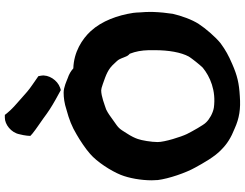

<svg xmlns="http://www.w3.org/2000/svg" viewBox="-132 -886 1036 813"><g transform="rotate(-90 386.5 -480.0)"><path d="M29 -356C29 -347 30 -340 30 -334V-331C36 -283 61 -211 83 -172C100 -141 129 -88 160 -60C183 -37 210 -20 248 -5C292 15 332 21 385 17C440 14 473 6 521 -15C558 -31 580 -43 610 -65C638 -88 672 -128 691 -157C710 -186 726 -232 734 -267C738 -293 741 -322 742 -353C742 -372 742 -388 740 -406C740 -415 739 -424 738 -434C728 -500 704 -567 661 -614C627 -651 572 -686 503 -688C492 -698 479 -706 461 -712C450 -716 424 -729 400 -729C379 -729 355 -726 328 -717C287 -706 256 -694 223 -674C200 -661 162 -636 141 -617C107 -588 69 -529 52 -487C38 -452 29 -401 29 -356ZM191 -331C191 -357 198 -399 204 -415C208 -427 215 -442 228 -462C249 -496 250 -496 280 -517C303 -533 309 -539 329 -549C350 -556 385 -570 410 -570C414 -570 424 -568 437 -563C477 -549 500 -541 523 -515C539 -498 539 -499 546 -483L552 -468C555 -460 558 -455 565 -449C575 -423 579 -400 580 -369V-342C580 -285 571 -232 553 -199C545 -186 518 -152 506 -140C468 -109 409 -83 336 -93C313 -97 287 -112 274 -126V-127H273C263 -137 237 -183 225 -207C213 -232 191 -301 191 -331ZM217 -870 227 -861C248 -844 269 -831 291 -815C319 -794 339 -781 371 -763L411 -741L421 -744C453 -755 478 -793 472 -825L470 -836L434 -861C409 -878 399 -888 374 -910C352 -929 329 -949 313 -969L306 -978H294C266 -978 231 -952 224 -916C221 -906 219 -892 218 -884Z"/></g></svg>

Font: Hussar Pisanka
Style: Blk
Weight: 700
Designer: Robert Jablonski
Foundry: Cannot Into Space Fonts
Version: Version 1.070